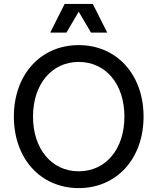

<svg xmlns="http://www.w3.org/2000/svg" viewBox="-20 -947 807 983"><path d="M383 16C578 16 715 -135 715 -350C715 -565 578 -716 383 -716C188 -716 51 -565 51 -350C51 -135 188 16 383 16ZM383 -70C245 -70 149 -184 149 -350C149 -516 245 -630 383 -630C522 -630 617 -516 617 -350C617 -184 522 -70 383 -70ZM237 -780H320L383 -887L446 -780H529L455 -927H311Z"/></svg>

Font: Uncut Sans Medium
Style: Regular
Weight: 500
Designer: Kasper Nordkvist
Foundry: UNCUT.wtf
Version: Version 1.304;Glyphs 3.2 (3246)